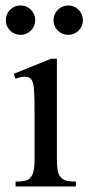

<svg xmlns="http://www.w3.org/2000/svg" viewBox="-20 -672 319 692"><path d="M185.1 -460.4V-101.1Q185.1 -59.1 191.4 -45.2Q197.8 -31.2 209.7 -24.4Q221.7 -17.6 253.4 -17.6V0H36.1V-17.6Q68.8 -17.6 80.1 -23.9Q91.3 -30.3 97.9 -44.9Q104.5 -59.6 104.5 -101.1V-273.4Q104.5 -346.2 100.1 -367.7Q96.7 -383.3 89.4 -389.4Q82 -395.5 69.3 -395.5Q55.7 -395.5 36.1 -388.2L29.3 -405.8L164.1 -460.4ZM226.1 -652.3Q248 -652.3 263.4 -636.7Q278.8 -621.1 278.8 -599.1Q278.8 -577.1 263.4 -561.8Q248 -546.4 226.1 -546.4Q204.1 -546.4 188.5 -561.8Q172.9 -577.1 172.9 -599.1Q172.9 -621.1 188.5 -636.7Q204.1 -652.3 226.1 -652.3ZM53.7 -652.3Q76.2 -652.3 91.6 -636.7Q106.9 -621.1 106.9 -599.1Q106.9 -577.1 91.3 -561.8Q75.7 -546.4 54.2 -546.4Q32.2 -546.4 16.6 -561.8Q1 -577.1 1 -599.1Q1 -621.1 16.4 -636.7Q31.7 -652.3 53.7 -652.3Z"/></svg>

Font: Jameel Khushkhat-L
Style: Regular
Weight: 400
Version: Version 3.5